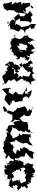

<svg xmlns="http://www.w3.org/2000/svg" viewBox="1978 -2891 971 5059"><g transform="rotate(-90 2463.5 -361.5)"><path d="M224 -349C186 -343 226 -375 230 -352C258 -357 229 -412 251 -385C225 -453 224 -522 193 -514C269 -528 300 -566 307 -506C239 -579 252 -540 287 -537C298 -471 320 -508 349 -477C413 -528 415 -503 427 -484C385 -491 430 -545 393 -570C343 -553 363 -560 388 -548C469 -512 427 -530 488 -443C510 -461 478 -462 521 -517C455 -465 445 -537 461 -481C557 -507 477 -476 491 -420C505 -449 535 -380 525 -426C521 -392 506 -331 556 -311C504 -277 532 -268 474 -312C454 -285 493 -333 522 -328C551 -315 562 -297 558 -307C590 -195 578 -227 552 -180C535 -156 565 -170 521 -189C527 -193 457 -249 453 -230C509 -205 508 -207 394 -184C397 -206 399 -181 436 -122C410 -144 397 -154 385 -174C379 -149 317 -180 331 -199C292 -161 251 -212 302 -174C224 -137 203 -188 211 -172C152 -116 209 -215 222 -158C164 -264 212 -275 196 -216C160 -269 164 -281 179 -238L159 -294L271 -342ZM50 -349C61 -312 55 -354 50 -353C28 -290 33 -296 87 -294C56 -289 127 -262 148 -263C121 -272 50 -306 70 -224C82 -229 103 -179 50 -176C96 -205 37 -129 -7 -143C95 -137 43 -89 40 -120C127 -80 47 -157 148 -133C84 -96 176 -115 156 -59C188 -103 204 -130 198 -107C170 -48 131 -40 231 -32C188 -45 247 -9 259 -62C238 -28 269 -22 319 -21C340 -30 288 34 377 82C368 95 295 61 373 7C378 41 407 61 371 30C392 45 443 39 419 -5C455 -17 416 49 400 -9C426 6 461 70 444 69C460 98 542 56 549 41C593 6 615 -8 628 24C661 53 650 -34 654 11C673 1 653 52 677 40C649 -52 698 -98 698 -102C711 -112 676 -138 642 -156C698 -137 663 -165 680 -142C698 -206 658 -176 659 -188C671 -163 631 -125 639 -228C647 -207 646 -242 599 -230C662 -208 696 -256 712 -221C740 -297 755 -284 768 -337C721 -351 767 -337 720 -377C736 -350 705 -364 684 -364C748 -355 768 -366 769 -363C832 -371 806 -359 775 -351C761 -432 771 -457 804 -463C803 -481 757 -483 767 -481C736 -502 725 -526 711 -534C753 -488 772 -517 747 -601C768 -571 740 -604 730 -594C658 -649 694 -662 675 -693C666 -581 683 -618 692 -544C647 -595 711 -566 678 -595C677 -572 628 -604 671 -637C570 -691 637 -673 647 -704C625 -771 624 -724 629 -705C555 -758 566 -706 531 -656C546 -772 484 -707 534 -740C500 -747 472 -696 466 -753C472 -705 430 -728 338 -715C353 -705 387 -718 424 -698C382 -701 391 -627 389 -685C391 -597 313 -670 318 -658C253 -612 248 -711 258 -700C265 -646 303 -594 250 -600C317 -553 239 -574 322 -590C271 -522 212 -604 223 -592C200 -614 166 -582 160 -621C163 -601 161 -651 150 -565C206 -609 145 -571 93 -634C99 -533 75 -591 82 -513C52 -471 25 -477 68 -507C93 -574 84 -592 74 -589C33 -504 16 -494 123 -502C79 -452 78 -433 81 -445C142 -457 144 -424 63 -370C71 -428 45 -384 12 -393C17 -352 38 -367 -46 -389L43 -300Z M868 -702 795 -695 905 -615 829 -581 777 -459 832 -448 817 -426 826 -351 873 -298 865 -202 889 -194 975 -165 860 -69 816 -12 823 47 859 21H953V80L1011 -14L1016 -64L1048 -92L1092 -144L1121 -228L1067 -264L1095 -323L1003 -313L1050 -400L935 -428L978 -481L1040 -515L1110 -491L1090 -430L1098 -475L1191 -522L1174 -543L1244 -584L1265 -464L1309 -434L1307 -423L1269 -378L1210 -245L1215 -221L1227 -182L1218 -125L1170 -66L1159 17L1272 -74L1331 -78L1385 -84L1360 -38L1455 -41L1454 -93L1502 -116L1453 -89L1464 -240L1451 -258L1424 -296L1482 -343L1413 -360L1350 -483L1368 -539L1384 -512L1467 -582L1514 -665L1523 -674L1398 -661L1384 -691L1290 -710L1315 -665L1266 -752L1153 -743L1092 -775L1036 -740L999 -752L924 -688L910 -670L936 -650L1012 -579L938 -654L829 -734Z M2136 -1 2075 -22 2124 -78 2048 -111 2173 -171 2193 -199 2137 -365 2156 -382 2073 -448 2072 -474 2040 -488 2082 -627 2056 -650 2052 -739 2172 -772 2164 -810 2188 -729 2087 -652 2030 -666 1977 -571 1971 -519 1957 -525 1850 -517 1779 -570 1791 -505 1841 -452 1828 -389 1822 -302 1811 -336 1791 -453 1765 -498 1686 -452 1704 -512 1683 -626 1595 -656 1586 -697 1520 -633 1480 -613 1420 -522 1469 -585 1593 -522 1654 -528 1618 -489 1607 -432 1529 -335 1557 -311 1503 -205 1552 -185 1500 -87 1513 -45 1511 24 1490 -18 1594 -77 1553 -106H1705L1768 -130L1776 -124L1777 -179L1789 -247L1879 -333L1941 -257L1971 -216L1958 -265L1891 -327L1848 -353L1900 -303L1925 -259L2000 -187L2024 -138L1998 -231L1942 -184L1941 -177L1929 -107L1950 -50L2054 -4L2113 -2L2130 -13L2193 29L2105 -6Z M2242 -563 2315 -530 2338 -549 2334 -493 2361 -490 2299 -445 2327 -314V-258L2409 -241L2461 -169L2457 -204L2456 -174L2438 -119L2377 -69L2397 -92L2504 -32L2555 -20L2623 -7L2545 -126L2529 -74L2526 -181L2591 -193L2586 -136L2698 -148L2573 -197L2599 -200L2505 -250L2512 -376L2546 -389L2574 -443L2499 -512L2566 -623L2658 -599L2654 -540L2684 -600L2671 -622L2659 -755L2604 -827L2624 -773L2589 -740L2501 -675L2519 -639L2464 -707L2342 -733L2382 -736L2342 -709L2199 -593L2350 -569L2221 -575Z M3011 -401 3073 -452 3042 -463 3045 -539 3051 -584 3016 -521 2995 -481C2956 -467 2986 -465 3032 -487C3045 -470 3089 -491 3157 -470C3171 -472 3186 -509 3174 -512C3140 -520 3207 -538 3244 -499C3199 -482 3243 -512 3259 -541C3205 -519 3223 -516 3171 -472C3151 -463 3187 -446 3128 -439C3130 -510 3103 -414 3068 -403C3103 -408 3034 -475 2996 -437C3017 -433 2962 -394 3017 -422C2992 -460 2950 -455 2966 -443L3046 -406L2983 -447ZM3011 -294 2926 -392C2952 -381 3005 -342 2975 -361C3041 -357 3046 -384 3071 -412C3113 -414 3042 -384 3123 -332C3119 -320 3090 -384 3165 -381C3162 -293 3139 -315 3238 -330C3208 -254 3260 -250 3301 -305C3292 -279 3187 -218 3217 -222C3202 -220 3122 -158 3138 -130C3143 -183 3116 -131 3143 -103C3158 -127 3076 -112 3077 -139C3115 -67 3117 -65 3089 -34C3054 -55 3075 -34 2976 -85L2980 -155L2993 -226L3016 -237L2946 -261L2999 -314ZM3268 -356C3278 -365 3278 -425 3298 -426C3264 -395 3319 -455 3338 -440C3316 -442 3294 -419 3282 -463C3361 -489 3381 -565 3364 -515C3383 -528 3343 -552 3370 -578C3385 -644 3333 -577 3340 -656C3332 -673 3309 -577 3254 -587C3247 -593 3314 -631 3321 -651C3311 -680 3318 -728 3254 -698C3268 -719 3284 -647 3238 -629C3187 -695 3172 -660 3119 -642C3134 -662 3107 -655 3088 -732C3092 -719 3113 -727 3126 -659C3160 -710 3086 -653 3114 -611L3130 -682L3051 -704L3027 -748L2971 -791L2951 -785L2814 -730L2744 -777L2795 -772L2786 -690L2889 -618L2861 -557L2920 -462L2910 -471L2843 -417L2837 -412L2915 -291L2902 -229L2872 -232L2873 -157L2850 -183L2843 -103L2753 -15L2836 -33L2883 92L2930 31L2962 9L3038 1L3061 66C3045 44 3146 4 3124 -8C3151 33 3125 -11 3239 26C3196 -28 3181 -21 3227 -15C3210 -36 3225 -67 3258 -36C3220 -15 3198 -11 3236 -111C3244 -100 3244 -70 3272 -42C3288 -105 3305 -103 3286 -71C3316 -29 3321 -9 3331 32C3368 -30 3434 -48 3415 -28C3362 -77 3383 -79 3386 -86C3301 -121 3335 -183 3345 -165C3294 -153 3298 -148 3256 -219C3262 -160 3209 -182 3246 -126C3282 -125 3340 -185 3308 -223C3285 -159 3347 -197 3278 -267C3351 -261 3342 -277 3301 -309C3353 -319 3252 -353 3275 -325C3226 -303 3246 -274 3211 -297L3248 -366Z M3635 -256C3639 -296 3613 -272 3660 -352C3677 -288 3685 -285 3662 -338C3670 -313 3722 -350 3703 -332C3726 -369 3732 -358 3795 -399C3777 -359 3809 -404 3772 -329C3845 -361 3834 -335 3839 -362C3858 -270 3835 -256 3842 -271C3852 -261 3825 -266 3815 -195C3820 -184 3794 -140 3779 -142C3827 -186 3813 -123 3784 -137C3786 -120 3746 -73 3803 -145C3755 -117 3750 -107 3725 -156C3679 -145 3636 -165 3663 -164C3650 -137 3662 -97 3676 -157C3691 -85 3667 -162 3681 -147C3632 -167 3682 -211 3682 -197C3655 -245 3719 -293 3645 -345L3646 -239ZM4046 -454C3989 -466 4046 -444 3988 -470C4005 -490 3986 -531 3966 -462C3992 -515 3931 -557 4010 -576C3941 -549 3965 -516 3883 -564C3904 -496 3869 -560 3896 -469C3922 -527 3929 -548 3890 -572C3815 -585 3793 -543 3775 -540C3758 -560 3693 -591 3699 -591C3649 -595 3719 -559 3710 -530C3683 -549 3621 -513 3627 -549C3674 -535 3619 -534 3573 -462C3672 -440 3605 -470 3668 -482C3605 -514 3619 -563 3628 -543C3631 -547 3626 -499 3633 -542C3604 -449 3619 -464 3564 -398C3643 -451 3587 -410 3594 -462C3614 -431 3552 -506 3592 -495C3533 -472 3550 -495 3520 -472C3582 -454 3489 -402 3499 -396C3461 -374 3482 -444 3476 -373C3417 -422 3474 -399 3440 -433C3448 -400 3393 -400 3456 -330C3443 -292 3516 -361 3502 -284C3500 -300 3518 -325 3496 -316C3468 -194 3465 -230 3510 -203C3433 -200 3473 -183 3403 -162C3413 -204 3480 -210 3464 -173C3385 -160 3409 -96 3384 -118C3470 -51 3528 -55 3472 -126C3478 -113 3547 -128 3524 -156C3577 -134 3506 -187 3538 -115C3512 -162 3514 -53 3514 -55C3572 -51 3535 -87 3571 -34C3550 -37 3601 10 3581 35C3558 3 3574 0 3564 27C3642 5 3606 91 3629 88C3627 24 3635 -20 3644 -22C3680 -25 3670 -33 3737 104C3698 28 3810 36 3829 -17C3804 -46 3793 -69 3849 -45C3826 -85 3842 -95 3888 -115C3894 -62 3852 -71 3849 -35L3873 -86L3920 -1L3931 66L3985 -36V-27L3994 -80L4078 -132L4042 -158L4057 -207L3997 -254L3961 -322L3989 -423L4042 -474L4059 -468L4062 -550L4061 -417Z M4769 0 4795 -21 4849 -62 4930 -52 4967 -39 4973 -46 4923 -53 4899 -39 4918 -81 4908 -217 4935 -219 4865 -279 4949 -291 4903 -427 4950 -410 4866 -539 4944 -532 4926 -593 4900 -693 4905 -742 4862 -765 4831 -759 4764 -734 4703 -639 4731 -618 4722 -545 4719 -484 4672 -422 4640 -348 4663 -349 4652 -305 4636 -165 4562 -215 4567 -319 4631 -347 4569 -432 4527 -466 4562 -492 4439 -444 4483 -515 4426 -576 4379 -606 4411 -585 4290 -620 4410 -655 4425 -620 4335 -638 4333 -592 4283 -579 4196 -570 4231 -558 4205 -458 4185 -430 4160 -348 4233 -299 4183 -215 4110 -186 4205 -172 4248 -80 4295 -62 4228 -20 4259 70 4233 48 4245 43 4364 100 4358 17 4357 20 4362 -30 4309 -109 4293 -206 4277 -281 4303 -310 4324 -329 4363 -421 4325 -445 4348 -447 4443 -433 4507 -323 4435 -316 4438 -269 4435 -197 4443 -192 4425 -95 4370 -15 4393 -42 4450 -10 4554 -32 4599 19 4693 -51 4715 -53 4629 -119 4673 -214 4729 -248 4706 -334 4725 -398 4791 -417 4678 -392 4686 -296 4712 -240 4725 -233 4662 -172 4730 -167 4773 -180 4812 -112 4848 -18 4792 34Z"/></g></svg>

Font: Hussar Lance
Style: Regular
Weight: 700
Foundry: Cannot Into Space Fonts, PlusOne Fonts
Version: Version 2.27